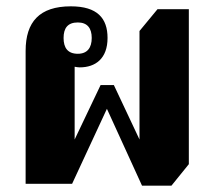

<svg xmlns="http://www.w3.org/2000/svg" viewBox="-20 -581 679 607"><path d="M577 -62V-552H478L421 -483V-140L340 -312H298L216 -140V-370C221 -369 227 -368 232 -368C282 -368 320 -396 320 -461C320 -523 288 -561 204 -561C105 -561 61 -512 61 -420V0H208L318 -237L429 6H522ZM226 -411C194 -411 181 -430 181 -461C181 -492 194 -510 226 -510C256 -510 270 -492 270 -461C270 -430 256 -411 226 -411Z"/></svg>

Font: Noto Serif Thai SemiCondensed Extra
Style: Regular
Weight: 800
Width: 4
Designer: Monotype Design Team
Foundry: Monotype Imaging Inc.
Version: Version 1.901